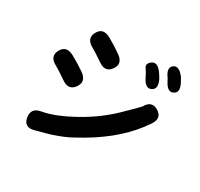

<svg xmlns="http://www.w3.org/2000/svg" viewBox="-173 -1027 1346 1291"><g transform="rotate(30 500.0 -382.0)"><path d="M235 38Q161 59 148 -11Q136 -81 210 -94Q307 -110 450 -190Q577 -261 678 -359Q779 -457 782 -463Q819 -529 877 -494Q936 -458 893 -395Q777 -220 552 -88Q519 -69 486 -51Q445 -28 384 -6Q347 8 309 18ZM334 -362Q295 -307 234 -350Q172 -393 139 -411Q74 -446 105 -504Q136 -562 202 -527Q258 -497 311 -460Q372 -417 334 -362ZM486 -589Q448 -535 387 -578Q329 -618 293 -638Q227 -675 259 -732Q290 -790 356 -754Q411 -724 464 -686Q525 -643 486 -589ZM777 -595Q735 -575 703 -643Q691 -669 671.5 -697Q652 -725 688 -750Q725 -775 767 -713Q784 -687 786 -683Q820 -616 777 -595ZM918 -649Q877 -627 843 -695Q836 -709 834 -712Q789 -772 824 -799Q859 -826 905 -767Q910 -761 923 -736Q959 -670 918 -649Z"/></g></svg>

Font: Resource Han Rounded JP
Style: Bold
Weight: 700
Designer: Cyano Hao (round all glyphs); Ryoko NISHIZUKA 西塚涼子 (kana, bopomofo & ideographs); Paul D. Hunt (Latin, Greek & Cyrillic)
Foundry: Cyano Hao
Version: 0.990